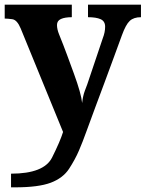

<svg xmlns="http://www.w3.org/2000/svg" viewBox="-20 -556 619 816"><path d="M579.1 -536.1V-482.9Q548.3 -482.9 531.5 -467.3Q514.6 -451.7 498 -405.8Q481.4 -360.4 462.4 -308.6Q443.4 -256.8 424.1 -204.8Q404.8 -152.8 385.5 -101.3Q366.2 -49.8 348.6 -1Q331.1 47.9 315.2 84.7Q299.3 121.6 273.7 161.1Q248 200.7 195.8 220.5Q143.6 240.2 43.9 240.2H26.9V182.1Q167 182.1 201.4 113.3Q235.8 44.4 248 4.9L67.9 -435.1Q52.7 -471.7 32 -474.4Q11.2 -477.1 0 -477.1V-536.1H285.2V-482.9Q255.9 -482.9 239 -475.3Q222.2 -467.8 222.2 -449.7Q222.2 -431.6 231.4 -409.2Q250 -363.3 264.9 -322.8Q279.8 -282.2 293.9 -243.7Q325.2 -158.2 329.1 -118.2Q332 -147.5 340.8 -170.9Q349.6 -194.3 351.1 -198.2L417 -394Q426.8 -418.9 426.8 -442.4Q426.8 -465.8 407.7 -474.4Q388.7 -482.9 354 -482.9V-536.1Z"/></svg>

Font: DroidSerif-Bold
Style: Bold
Weight: 700
Foundry: Ascender Corporation
Version: Version 1.00 build 112